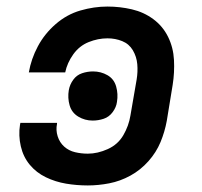

<svg xmlns="http://www.w3.org/2000/svg" viewBox="-20 -558 616 586"><path d="M248 8Q280 8 313.5 1.5Q347 -5 378 -22Q409 -39 433 -66Q457 -93 470 -124.5Q483 -156 489 -189L507 -299Q513 -337 511 -375Q509 -413 493 -445.5Q477 -478 448 -499.5Q419 -521 382.5 -529.5Q346 -538 308 -538Q267 -538 225.5 -526Q184 -514 150 -484.5Q116 -455 95.5 -416.5Q75 -378 68 -337H179Q185 -366 203.5 -392Q222 -418 250.5 -429.5Q279 -441 308 -441Q332 -441 353 -432.5Q374 -424 385.5 -404.5Q397 -385 399 -362Q401 -339 397 -315L378 -205Q373 -174 356.5 -145.5Q340 -117 309 -103Q278 -89 248 -89Q228 -89 209 -93.5Q190 -98 176 -110.5Q162 -123 156 -142Q150 -161 154 -180V-183H42Q42 -180 41 -177Q36 -144 43.5 -111.5Q51 -79 71 -55Q91 -31 120 -17Q149 -3 181.5 2.5Q214 8 248 8ZM263 -190Q280 -190 296.5 -195.5Q313 -201 324 -216Q335 -231 337 -247Q341 -271 334.5 -294Q328 -317 308 -328.5Q288 -340 264 -340Q247 -340 230.5 -334.5Q214 -329 203.5 -314.5Q193 -300 190 -283Q186 -259 192.5 -236.5Q199 -214 219 -202Q239 -190 263 -190Z"/></svg>

Font: Iosevka Sparkle SmBdObl
Style: Regular
Weight: 600
Italic angle: -9°
Designer: Belleve Invis
Foundry: Belleve Invis
Version: Version 4.5.0; ttfautohint (v1.8.3)